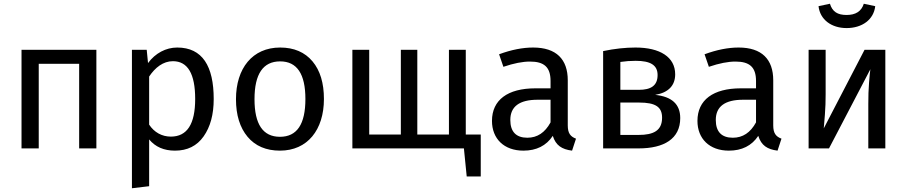

<svg xmlns="http://www.w3.org/2000/svg" viewBox="-20 -793 4846 1026"><path d="M495 0V-527H95V0H187V-452H403V0Z M927 -539C867 -539 810 -509 771 -456L764 -527H685V213L777 202V-48C810 -8 856 12 915 12C981 12 1032 -13 1068 -64C1104 -115 1122 -181 1122 -264C1122 -439 1062 -539 927 -539ZM893 -63C845 -63 804 -86 777 -127V-384C809 -432 852 -466 904 -466C983 -466 1023 -399 1023 -264C1023 -130 980 -63 893 -63Z M1477 -539C1329 -539 1241 -428 1241 -263C1241 -178 1262 -111 1303 -62C1344 -13 1402 12 1476 12C1623 12 1711 -99 1711 -264C1711 -349 1691 -416 1650 -465C1609 -514 1551 -539 1477 -539ZM1477 -465C1567 -465 1612 -398 1612 -264C1612 -129 1567 -62 1476 -62C1385 -62 1340 -129 1340 -263C1340 -398 1386 -465 1477 -465Z M2469 -527H2379V-74H2210V-527H2122V-74H1953V-527H1863V0H2459L2474 150H2549V-74H2469Z M3014 -364C3014 -476 2953 -539 2829 -539C2773 -539 2712 -527 2647 -503L2670 -436C2726 -455 2773 -464 2812 -464C2887 -464 2922 -435 2922 -360V-321H2841C2693 -321 2609 -259 2609 -147C2609 -52 2673 12 2777 12C2846 12 2899 -14 2934 -67C2950 -16 2982 5 3037 12L3058 -52C3029 -63 3014 -80 3014 -123ZM2798 -57C2738 -57 2707 -89 2707 -152C2707 -224 2756 -260 2853 -260H2922V-139C2892 -84 2851 -57 2798 -57Z M3481 -286C3552 -298 3588 -336 3588 -396C3588 -488 3507 -539 3376 -539C3323 -539 3265 -533 3203 -520V0H3393C3528 0 3615 -51 3615 -162C3615 -236 3570 -277 3481 -286ZM3377 -468C3456 -468 3494 -445 3494 -392C3494 -335 3458 -313 3394 -313H3295V-462C3322 -466 3349 -468 3377 -468ZM3295 -72V-245H3395C3484 -245 3518 -221 3518 -164C3518 -95 3472 -72 3393 -72Z M4112 -364C4112 -476 4051 -539 3927 -539C3871 -539 3810 -527 3745 -503L3768 -436C3824 -455 3871 -464 3910 -464C3985 -464 4020 -435 4020 -360V-321H3939C3791 -321 3707 -259 3707 -147C3707 -52 3771 12 3875 12C3944 12 3997 -14 4032 -67C4048 -16 4080 5 4135 12L4156 -52C4127 -63 4112 -80 4112 -123ZM3896 -57C3836 -57 3805 -89 3805 -152C3805 -224 3854 -260 3951 -260H4020V-139C3990 -84 3949 -57 3896 -57Z M4504 -643C4587 -643 4649 -688 4657 -760L4596 -773C4583 -732 4552 -713 4504 -713C4456 -713 4428 -730 4415 -773L4354 -760C4362 -688 4423 -643 4504 -643ZM4711 -527H4600L4382 -107C4383 -118 4385 -142 4388 -180C4391 -217 4392 -254 4392 -289V-527H4301V0H4410L4631 -423C4629 -412 4627 -388 4624 -352C4621 -316 4620 -278 4620 -238V0H4711Z"/></svg>

Font: Fira Sans
Style: Regular
Weight: 400
Designer: Carrois Corporate & Edenspiekermann AG
Foundry: Carrois Corporate GbR & Edenspiekermann AG
Version: Version 4.203